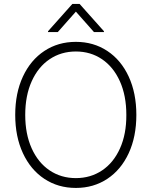

<svg xmlns="http://www.w3.org/2000/svg" viewBox="-20 -925 754 955"><path d="M357.4 9.8Q269 9.8 200.7 -35.4Q132.3 -80.6 94 -163.1Q55.7 -245.6 55.7 -353.5Q55.7 -461.9 94 -544.2Q132.3 -626.5 200.7 -671.6Q269 -716.8 357.4 -716.8Q445.3 -716.8 513.7 -671.6Q582 -626.5 620.1 -544.2Q658.2 -461.9 658.2 -353.5Q658.2 -245.1 620.1 -162.8Q582 -80.6 513.7 -35.4Q445.3 9.8 357.4 9.8ZM357.4 -668.9Q284.2 -668.9 227.1 -630.6Q169.9 -592.3 137.7 -520.8Q105.5 -449.2 105.5 -353.5Q105.5 -258.3 137.5 -187.3Q169.4 -116.2 226.6 -77.6Q283.7 -39.1 357.4 -39.1Q430.7 -39.1 487.8 -77.4Q544.9 -115.7 576.9 -187Q608.9 -258.3 608.4 -353.5Q608.4 -449.2 576.4 -520.5Q544.4 -591.8 487.5 -630.4Q430.7 -668.9 357.4 -668.9ZM357.4 -867.2 267.6 -765.6H218.8V-769.5L339.8 -905.3H376L497.1 -769.5V-765.6H447.3Z"/></svg>

Font: Pretendard ExtraLight
Style: Regular
Weight: 200
Designer: Base glyphs from Inter by Rasmus Andersson; Hangeul glyphs from Noto Sans CJK(Source Han Sans) by Jang Soo-young and Kan
Foundry: Kil Hyung-jin
Version: Version 1.309